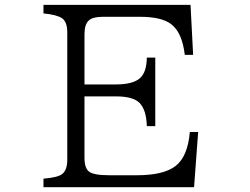

<svg xmlns="http://www.w3.org/2000/svg" viewBox="-20 -780 1040 800"><path d="M161.1 -759.8H773.9L784.7 -551.3H750Q738.8 -645 693.4 -679.2Q653.3 -710 563 -710H408.7Q366.2 -710 350.1 -694.8Q332 -678.7 332 -637.2V-428.2H462.9Q534.2 -428.2 563.5 -454.6Q590.8 -479 591.8 -540H627V-254.4H591.8Q589.8 -322.8 561 -351.6Q533.7 -378.4 462.9 -378.4H332V-123Q332 -79.1 351.1 -64.9Q370.6 -49.8 435.1 -49.8H549.8Q661.1 -49.8 710.9 -87.9Q762.2 -127 771 -230H805.7L788.6 0H161.1V-35.6Q223.1 -40.5 240.7 -56.2Q260.3 -73.2 260.3 -114.7V-645Q260.3 -689 238.3 -704.1Q216.3 -718.8 161.1 -724.1Z"/></svg>

Font: BIZ UDMincho
Style: Regular
Weight: 400
Monospace: yes
Designer: TypeBank Co., Ltd.
Foundry: Morisawa Inc.
Version: Version 1.06